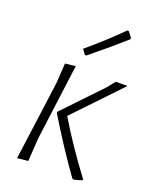

<svg xmlns="http://www.w3.org/2000/svg" viewBox="-132 -755 660 835"><g transform="rotate(20 198.5 -337.0)"><path d="M311 -682 318 -681 337 -656 336 -650Q278 -598 180 -518L173 -519L157 -541Q238 -609 311 -682ZM50 4 99 -360 105 -454 153 -459 107 -108 100 -1ZM394 -455 192 -243Q256 -135 351 -8V-3Q338 2 312 8L306 5Q229 -102 145 -240L146 -246L310 -418L340 -455Z"/></g></svg>

Font: Alegreya Sans SC Light
Style: Italic
Weight: 300
Italic angle: -7°
Designer: Juan Pablo del Peral
Foundry: Huerta Tipografica
Version: Version 2.007